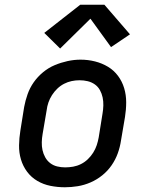

<svg xmlns="http://www.w3.org/2000/svg" viewBox="-20 -783 640 811"><path d="M254 8Q223 8 193 2Q163 -4 137.5 -19Q112 -34 94.5 -57.5Q77 -81 68.5 -109.5Q60 -138 60.5 -169Q61 -200 66 -231L82 -331Q87 -358 96.5 -385Q106 -412 122.5 -435.5Q139 -459 162 -478Q185 -497 211.5 -508Q238 -519 265.5 -525Q293 -531 320 -531Q352 -531 381.5 -523.5Q411 -516 436 -501Q461 -486 478.5 -462.5Q496 -439 504.5 -410.5Q513 -382 513 -351Q513 -320 508 -289L491 -189Q487 -162 477.5 -135.5Q468 -109 451.5 -85Q435 -61 412 -42.5Q389 -24 362.5 -12.5Q336 -1 308.5 3.5Q281 8 254 8ZM255 -76Q272 -76 289 -79Q306 -82 322 -90Q338 -98 351 -110.5Q364 -123 373.5 -138Q383 -153 388.5 -169.5Q394 -186 397 -203L413 -303Q416 -320 416.5 -337.5Q417 -355 413.5 -371.5Q410 -388 402 -402.5Q394 -417 380.5 -426.5Q367 -436 350.5 -440Q334 -444 316 -444Q299 -444 282.5 -440.5Q266 -437 250.5 -429Q235 -421 222 -408.5Q209 -396 199.5 -381Q190 -366 184.5 -350Q179 -334 177 -317L160 -217Q157 -200 156.5 -182.5Q156 -165 159.5 -149Q163 -133 171 -118.5Q179 -104 192 -94Q205 -84 221.5 -80Q238 -76 255 -76Q255 -76 255 -76Q255 -76 255 -76ZM234 -578 167 -644 319 -763H421L529 -638L449 -584L362 -704Z"/></svg>

Font: Iosevka Etoile Medium Oblique
Style: Regular
Weight: 500
Italic angle: -9°
Designer: Belleve Invis
Foundry: Belleve Invis
Version: Version 15.5.2; ttfautohint (v1.8.4)